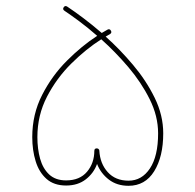

<svg xmlns="http://www.w3.org/2000/svg" viewBox="-20 -599 633 622"><path d="M339.4 -499.5Q343.3 -492.7 335.9 -488.3Q329.1 -484.4 322.3 -480.5Q368.2 -439.5 410.9 -388.9Q453.6 -338.4 481.2 -282Q508.8 -225.6 508.8 -167Q508.8 -91.3 479.5 -44.2Q450.2 2.9 396.5 2.9Q358.9 2.9 332.8 -17.1Q306.6 -37.1 294.4 -67.9Q283.7 -38.1 258.1 -18.1Q232.4 2 194.3 2Q154.8 2 130.6 -19.5Q106.4 -41 95.5 -76.7Q84.5 -112.3 84.5 -154.8Q84.5 -229 116.5 -291.5Q148.4 -354 196.8 -402.3Q245.1 -450.7 294.9 -482.9Q264.6 -509.3 237.1 -529.8Q209.5 -550.3 189 -564Q181.6 -568.8 186.5 -575.7Q190.9 -582 197.8 -577.6Q219.7 -563 248.8 -541.3Q277.8 -519.5 309.6 -492.2Q318.8 -497.6 328.1 -502.9Q335.4 -506.8 339.4 -499.5ZM301.8 -110.8Q304.2 -68.8 329.1 -41.3Q354 -13.7 396.5 -13.7Q439.5 -13.7 465.8 -53.5Q492.2 -93.3 492.2 -167Q492.2 -223.1 464.8 -277.8Q437.5 -332.5 395.3 -382.1Q353 -431.6 308.1 -471.7Q258.8 -440.4 211.2 -393.3Q163.6 -346.2 132.3 -285.9Q101.1 -225.6 101.1 -154.8Q101.1 -116.7 109.9 -85Q118.7 -53.2 139.2 -33.9Q159.7 -14.6 194.3 -14.6Q238.3 -14.6 262 -42.7Q285.6 -70.8 285.6 -110.8Q285.6 -112.3 286.1 -112.8Q286.1 -112.8 286.1 -113.8Q287.6 -117.7 292 -118.2H293.5Q293.9 -118.2 294.9 -118.2Q298.8 -117.7 300.8 -114.3Q301.8 -112.8 301.8 -110.8Z"/></svg>

Font: Mikhak-DS1-FD Thin
Style: Regular
Weight: 100
Designer: Amin Abedi
Version: Version 3.2